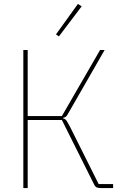

<svg xmlns="http://www.w3.org/2000/svg" viewBox="-20 -951 640 971"><path d="M98 -698H120V-364H293L486 -698H509L335 -395Q328 -383 320.5 -370Q313 -357 299 -355V-352Q311 -350 318 -338.5Q325 -327 333 -312L479 -20H552V0H488Q476 0 468.5 -3.5Q461 -7 455 -20L293 -344H120V0H98ZM278 -767 263 -777 374 -931 393 -919Z"/></svg>

Font: IBM Plex Mono Thin
Style: Regular
Weight: 100
Monospace: yes
Designer: Mike Abbink, Paul van der Laan, Pieter van Rosmalen
Foundry: Bold Monday
Version: Version 2.3